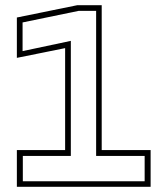

<svg xmlns="http://www.w3.org/2000/svg" viewBox="-20 -720 646 740"><path d="M45 0V-141.5H231V-534.5L45 -497V-652.5L278 -700H372V-141.5H560.5V0ZM68 -21.5H537.5V-119H350.5V-678H282.5L67 -633.5V-523L253 -562.5V-119H68Z"/></svg>

Font: Tourney Expanded ExtraLight
Style: Regular
Weight: 200
Width: 7
Designer: Tyler Finck
Foundry: Etcetera Type Co
Version: Version 1.010; ttfautohint (v1.8.3)